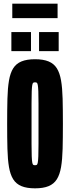

<svg xmlns="http://www.w3.org/2000/svg" viewBox="-20 -1019 382 1047"><path d="M171 8Q126 8 97 -4Q68 -16 52 -41.5Q36 -67 29 -108Q22 -149 20.5 -207.5Q19 -266 19 -344Q19 -422 20.5 -480.5Q22 -539 29 -580Q36 -621 52 -646.5Q68 -672 97 -684Q126 -696 171 -696Q216 -696 245 -684Q274 -672 290 -646.5Q306 -621 313 -580Q320 -539 321.5 -480.5Q323 -422 323 -344Q323 -266 321.5 -207.5Q320 -149 313 -108Q306 -67 290 -41.5Q274 -16 245 -4Q216 8 171 8ZM171 -118Q177 -118 180.5 -120Q184 -122 186 -132.5Q188 -143 189 -167Q190 -191 190 -234Q190 -277 190 -344Q190 -411 190 -454Q190 -497 189 -521Q188 -545 186 -555.5Q184 -566 180.5 -568Q177 -570 171 -570Q165 -570 161.5 -568Q158 -566 156 -555.5Q154 -545 153 -521Q152 -497 152 -454.5Q152 -412 152 -344Q152 -277 152 -234Q152 -191 153 -167Q154 -143 156 -132.5Q158 -122 161.5 -120Q165 -118 171 -118ZM42 -740V-844H149V-740ZM193 -740V-844H300V-740ZM47 -920V-999H294V-920Z"/></svg>

Font: Saira UltraCondensed Black
Style: Regular
Weight: 900
Width: 1
Designer: Hector Gatti with collaboration of the Omnibus-Type team
Foundry: Omnibus-Type
Version: Version 1.101